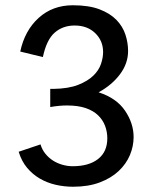

<svg xmlns="http://www.w3.org/2000/svg" viewBox="-20 -695 593 730"><path d="M467 -501Q467 -454 436.5 -413Q406 -372 355 -344Q423 -322 455.5 -274Q488 -226 488 -174Q488 -139 474 -105.5Q460 -72 431.5 -45Q403 -18 359.5 -1.5Q316 15 258 15Q224 15 191.5 7.5Q159 0 131.5 -16Q104 -32 83 -57Q62 -82 51 -118L134 -146Q140 -126 152.5 -110.5Q165 -95 181.5 -84.5Q198 -74 217.5 -68.5Q237 -63 256 -63Q318 -63 353 -90.5Q388 -118 388 -169Q388 -194 379.5 -216.5Q371 -239 353 -256.5Q335 -274 306 -284Q277 -294 235 -294Q205 -294 171 -288V-357H183Q241 -358 277.5 -372.5Q314 -387 335 -407.5Q356 -428 364 -452Q372 -476 372 -497Q372 -540 342 -569Q312 -598 264 -598Q219 -598 188 -571Q157 -544 143 -478L57 -499Q74 -579 127 -627Q180 -675 257 -675Q318 -675 358.5 -659.5Q399 -644 423 -619Q447 -594 457 -563Q467 -532 467 -501Z"/></svg>

Font: Orienta
Style: Regular
Weight: 400
Designer: Eduardo Rodriguez Tunni
Foundry: Eduardo Rodriguez Tunni
Version: Version 1.001